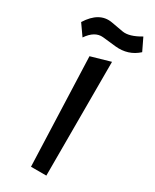

<svg xmlns="http://www.w3.org/2000/svg" viewBox="-226 -843 722 894"><g transform="rotate(30 135.0 -395.5)"><path d="M90.3 -584.2 194.3 -614V-2.3H111.8ZM18.6 -643.6 -22.9 -702.6Q28.8 -785.2 101.1 -772.9L166.5 -761.2Q204.6 -754.9 261.7 -789.1L293.5 -723.1Q243.2 -677.2 171.9 -684.6L100.6 -692.4Q54.7 -696.8 18.6 -643.6Z"/></g></svg>

Font: Samim WOL
Style: Medium-WOL
Weight: 500
Foundry: DejaVu fonts team - Redesigned by Saber Rastikerdar
Version: Version 4.0.0